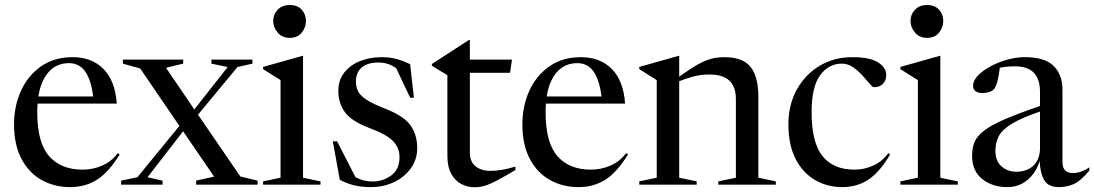

<svg xmlns="http://www.w3.org/2000/svg" viewBox="-20 -756 4480 786"><path d="M277 -522Q356 -522 403.8 -473.5Q451.5 -425 458 -332H134Q132.5 -315.5 132.5 -297.5Q132.5 -172 181 -116.8Q229.5 -61.5 318.5 -61.5Q360 -61.5 398.5 -78.2Q437 -95 462 -129L470 -123.5Q423.5 -49 375.8 -19.5Q328 10 267.5 10Q202.5 10 150.2 -19.2Q98 -48.5 67.8 -105.8Q37.5 -163 37.5 -247Q37.5 -321.5 65.8 -384Q94 -446.5 147.8 -484.2Q201.5 -522 277 -522ZM262 -497.5Q212 -497.5 179.8 -462Q147.5 -426.5 137 -361H361.5Q352.5 -431 328.2 -464.2Q304 -497.5 262 -497.5Z M964 -33.5 1034.5 -16.5V0H783V-16.5L856.5 -33L729.5 -218.5L584 -30.5L645.5 -16.5V0H476V-16.5L542.5 -30.5L714.5 -240.5L554 -475.5L483 -495.5V-512H730V-495.5L659.5 -478.5L775.5 -308L912 -481.5L845.5 -495.5V-512H1013.5V-495.5L952 -481.5L790.5 -286.5Z M1166.5 -601Q1135 -601 1116.8 -622.5Q1098.5 -644 1098.5 -670.5Q1098.5 -697 1116.8 -716.2Q1135 -735.5 1166.5 -735.5Q1198 -735.5 1215.2 -716.2Q1232.5 -697 1232.5 -670.5Q1232.5 -644 1215.2 -622.5Q1198 -601 1166.5 -601ZM1220.5 -527.5V-28.5L1292 -13.5V0H1057V-13.5L1128.5 -28.5V-428L1057 -473V-482L1218.5 -527.5Z M1541 -522Q1575 -522 1602.5 -514.8Q1630 -507.5 1659 -493L1674.5 -356H1659L1602 -476.5Q1571 -500 1528.5 -500Q1485 -500 1461 -480Q1437 -460 1437 -422Q1437 -401.5 1445 -384Q1453 -366.5 1478.2 -349.2Q1503.5 -332 1556 -311.5Q1634.5 -281 1661.2 -241.8Q1688 -202.5 1688 -150.5Q1688 -103 1661.8 -66.8Q1635.5 -30.5 1592.5 -10.2Q1549.5 10 1498 10Q1460 10 1429.5 2.5Q1399 -5 1371 -20L1342.5 -177.5H1360L1435 -31Q1467.5 -13 1505.5 -13Q1547.5 -13 1581.5 -37.8Q1615.5 -62.5 1615.5 -112.5Q1615.5 -150.5 1589.8 -177.8Q1564 -205 1491 -232.5Q1418.5 -260 1391.8 -297Q1365 -334 1365 -384Q1365 -428.5 1389.5 -459.2Q1414 -490 1454 -506Q1494 -522 1541 -522Z M1903.5 -131Q1903.5 -94 1926.8 -75.2Q1950 -56.5 1988 -56.5Q2010 -56.5 2034 -60.5Q2058 -64.5 2090 -74V-60Q2043.5 -32.5 2014.8 -17.2Q1986 -2 1965.5 4.2Q1945 10.5 1922.5 10.5Q1894 10.5 1868.8 -2.5Q1843.5 -15.5 1827.5 -44Q1811.5 -72.5 1811.5 -119V-448L1748 -487V-494L1899 -592H1903.5V-512H2076L2068 -458H1903.5Z M2358 -522Q2437 -522 2484.8 -473.5Q2532.5 -425 2539 -332H2215Q2213.5 -315.5 2213.5 -297.5Q2213.5 -172 2262 -116.8Q2310.5 -61.5 2399.5 -61.5Q2441 -61.5 2479.5 -78.2Q2518 -95 2543 -129L2551 -123.5Q2504.5 -49 2456.8 -19.5Q2409 10 2348.5 10Q2283.5 10 2231.2 -19.2Q2179 -48.5 2148.8 -105.8Q2118.5 -163 2118.5 -247Q2118.5 -321.5 2146.8 -384Q2175 -446.5 2228.8 -484.2Q2282.5 -522 2358 -522ZM2343 -497.5Q2293 -497.5 2260.8 -462Q2228.5 -426.5 2218 -361H2442.5Q2433.5 -431 2409.2 -464.2Q2385 -497.5 2343 -497.5Z M2920.5 -13.5 2992.5 -28.5V-350Q2992.5 -400.5 2966 -425.8Q2939.5 -451 2883 -451Q2848.5 -451 2816.2 -442.2Q2784 -433.5 2760.5 -423.5V-28.5L2832 -13.5V0H2597V-13.5L2668.5 -28.5V-428L2597 -473V-482L2758.5 -527.5H2760.5V-442Q2806 -475 2837 -492.2Q2868 -509.5 2893 -515.8Q2918 -522 2946 -522Q3019.5 -522 3052 -482.8Q3084.5 -443.5 3084.5 -358.5V-28.5L3156 -13.5V0H2920.5Z M3469.5 -522Q3541.5 -522 3574.8 -500.5Q3608 -479 3608 -449.5Q3608 -426 3594.2 -412.5Q3580.5 -399 3557 -399Q3552 -399 3540 -413.5Q3528 -428 3510.5 -447.2Q3493 -466.5 3471.8 -481Q3450.5 -495.5 3426.5 -495.5Q3372 -495.5 3337.2 -447.8Q3302.5 -400 3302.5 -297.5Q3302.5 -172 3347.2 -116.8Q3392 -61.5 3478 -61.5Q3518 -61.5 3555 -78.2Q3592 -95 3616.5 -129L3624 -123.5Q3579.5 -49 3533.2 -19.5Q3487 10 3429 10Q3366.5 10 3316.2 -19.2Q3266 -48.5 3236.8 -105.8Q3207.5 -163 3207.5 -247Q3207.5 -327 3241.8 -389Q3276 -451 3335.2 -486.5Q3394.5 -522 3469.5 -522Z M3775.5 -601Q3744 -601 3725.8 -622.5Q3707.5 -644 3707.5 -670.5Q3707.5 -697 3725.8 -716.2Q3744 -735.5 3775.5 -735.5Q3807 -735.5 3824.2 -716.2Q3841.5 -697 3841.5 -670.5Q3841.5 -644 3824.2 -622.5Q3807 -601 3775.5 -601ZM3829.5 -527.5V-28.5L3901 -13.5V0H3666V-13.5L3737.5 -28.5V-428L3666 -473V-482L3827.5 -527.5Z M4439.5 -57.5Q4402.5 -13.5 4374 -1.8Q4345.5 10 4315.5 10Q4272 10 4255.2 -18Q4238.5 -46 4236 -97Q4222.5 -50.5 4187.2 -20.2Q4152 10 4104.5 10Q4042.5 10 4001 -23Q3959.5 -56 3959.5 -119Q3959.5 -150.5 3969.8 -175Q3980 -199.5 4008.8 -221.5Q4037.5 -243.5 4092.8 -267.5Q4148 -291.5 4237.5 -322V-380Q4237.5 -484.5 4135.5 -484.5Q4101 -484.5 4073 -478.5Q4070 -452.5 4064.2 -427.8Q4058.5 -403 4050 -392Q4043.5 -384 4030.2 -379.5Q4017 -375 4003 -375Q3985 -375 3974.2 -382.2Q3963.5 -389.5 3963.5 -405Q3963.5 -426 3983.5 -446.8Q4003.5 -467.5 4035.2 -484.5Q4067 -501.5 4103.8 -511.8Q4140.5 -522 4174 -522Q4258.5 -522 4294 -485.5Q4329.5 -449 4329.5 -389.5V-93Q4329.5 -68.5 4341 -58Q4352.5 -47.5 4371 -47.5Q4405.5 -47.5 4439.5 -71ZM4055 -139.5Q4055 -96.5 4080 -74.8Q4105 -53 4141 -53Q4184 -53 4210.8 -78.2Q4237.5 -103.5 4237.5 -150.5V-299.5Q4160.5 -273 4121.2 -248.8Q4082 -224.5 4068.5 -198.2Q4055 -172 4055 -139.5Z"/></svg>

Font: Newsreader Display
Style: Regular
Weight: 400
Designer: Hugues Gentile
Foundry: Production Type
Version: Version 1.001